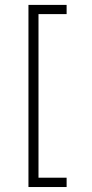

<svg xmlns="http://www.w3.org/2000/svg" viewBox="-20 -708 374 784"><path d="M137.2 17.6V-650.4H252V-688H96.2V55.7H252V17.6Z"/></svg>

Font: Estedad ExtraLight
Style: Regular
Weight: 200
Designer: Amin Abedi
Version: Version 7.3